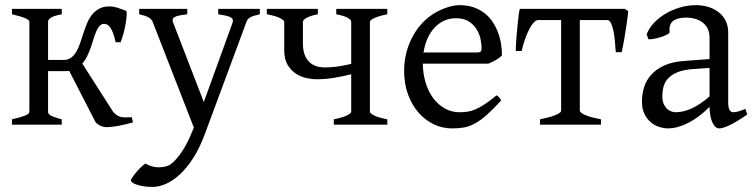

<svg xmlns="http://www.w3.org/2000/svg" viewBox="-20 -489 2957 753"><path d="M222.2 -454.1V-433.1Q189.9 -426.8 179.2 -419.4Q168.5 -412.1 168.5 -403.3V-253.9H229.5Q247.1 -253.9 259 -262.9Q271 -272 279.5 -286.6Q288.1 -301.3 294.4 -320.3Q300.8 -339.4 307.1 -358.9Q313.5 -378.4 321.3 -397.5Q329.1 -416.5 340.8 -431.2Q352.5 -445.8 368.9 -454.8Q385.3 -463.9 408.7 -463.9Q424.8 -463.9 441.9 -458.3Q459 -452.6 474.6 -446.8Q477.1 -445.8 476.8 -434.1Q476.6 -422.4 474.1 -404.5Q471.7 -386.7 466.3 -365.2Q460.9 -343.8 453.1 -323.2H433.6Q424.3 -363.3 413.6 -379.4Q402.8 -395.5 388.7 -395.5Q377.9 -395.5 370.8 -387.7Q363.8 -379.9 357.9 -366.9Q352.1 -354 347.2 -337.4Q342.3 -320.8 336.2 -303.5Q330.1 -286.1 322.3 -269.5Q314.5 -252.9 302.7 -239.7L423.8 -50.3Q431.2 -42.5 437.5 -37.8Q443.8 -33.2 451.9 -31Q460 -28.8 470.5 -28.6Q481 -28.3 496.6 -29.3L501.5 -8.8Q471.2 -0.5 444.1 4.6Q417 9.8 398.9 9.8Q386.2 9.8 373.5 3.9Q360.8 -2 354.5 -10.3L251.5 -210.9Q247.6 -210.4 243.7 -210.2Q239.7 -210 235.8 -210H168.5V-50.8Q168.5 -46.9 170.2 -43.7Q171.9 -40.5 177.2 -37.1Q182.6 -33.7 193.4 -29.8Q204.1 -25.9 222.2 -21V0H26.9V-21Q59.1 -28.3 77.1 -35.2Q95.2 -42 95.2 -50.8V-403.3Q95.2 -410.6 79.3 -417.5Q63.5 -424.3 26.9 -433.1V-454.1Z M999 -433.1Q984.4 -429.7 975.1 -426.8Q965.8 -423.8 960 -420.2Q954.1 -416.5 950.9 -411.9Q947.8 -407.2 945.3 -399.9L782.2 40Q761.7 94.2 736.6 132.8Q711.4 171.4 684.3 196Q657.2 220.7 629.9 232.4Q602.5 244.1 578.1 244.1Q559.6 244.1 543.9 241.7Q528.3 239.3 517.1 235.6Q505.9 231.9 499.5 227.3Q493.2 222.7 493.2 218.3Q493.2 215.3 499 206.5Q504.9 197.8 513.7 187.3Q522.5 176.8 532.5 167Q542.5 157.2 550.3 152.3Q573.7 166 596.9 167Q620.1 168 638.2 161.1Q647 158.2 658.7 147.5Q670.4 136.7 682.4 121.1Q694.3 105.5 705.8 85.7Q717.3 65.9 726.1 44.9L740.2 11.2L580.1 -399.9Q575.7 -413.6 563 -420.7Q550.3 -427.7 525.9 -433.1V-454.1H714.4V-433.1Q695.3 -430.7 683.3 -428.2Q671.4 -425.8 664.8 -422.1Q658.2 -418.5 657.2 -413.1Q656.2 -407.7 659.2 -399.9L779.3 -88.9L892.1 -399.9Q894.5 -407.2 892.8 -412.4Q891.1 -417.5 884.5 -421.1Q877.9 -424.8 866 -427.5Q854 -430.2 835.9 -433.1V-454.1H999Z M1289.1 0V-21Q1322.3 -27.8 1339.8 -35.9Q1357.4 -43.9 1357.4 -50.8V-197.8Q1317.9 -188 1286.1 -183.1Q1254.4 -178.2 1221.7 -178.2Q1202.6 -178.2 1180.7 -183.1Q1158.7 -188 1139.6 -200.7Q1120.6 -213.4 1107.9 -234.9Q1095.2 -256.3 1094.7 -290V-403.3Q1094.7 -409.2 1078.9 -417.7Q1063 -426.3 1026.4 -433.1V-454.1H1226.6V-433.1Q1209.5 -429.7 1198 -425.8Q1186.5 -421.9 1179.9 -417.7Q1173.3 -413.6 1170.7 -409.9Q1168 -406.2 1168 -403.3V-315.4Q1168.5 -291 1175 -273.9Q1181.6 -256.8 1193.1 -245.8Q1204.6 -234.9 1220 -229.7Q1235.4 -224.6 1253.4 -224.6Q1264.6 -224.6 1275.9 -225.3Q1287.1 -226.1 1299.3 -227.5Q1311.5 -229 1325.7 -231.7Q1339.8 -234.4 1357.4 -238.3V-403.3Q1357.4 -406.2 1355 -409.9Q1352.5 -413.6 1345.9 -417.7Q1339.4 -421.9 1327.9 -425.8Q1316.4 -429.7 1298.8 -433.1V-454.1H1499V-433.1Q1465.8 -426.3 1448.2 -418.2Q1430.7 -410.2 1430.7 -403.3V-50.8Q1430.7 -44.9 1447 -36.4Q1463.4 -27.8 1499 -21V0Z M1768.1 -417.5Q1742.7 -417.5 1721.4 -407.7Q1700.2 -397.9 1683.8 -380.1Q1667.5 -362.3 1656.5 -337.6Q1645.5 -313 1641.1 -283.2H1850.1Q1861.3 -283.2 1865 -286.9Q1868.7 -290.5 1868.7 -300.8Q1868.7 -314 1865 -333.7Q1861.3 -353.5 1850.3 -372.3Q1839.4 -391.1 1819.6 -404.3Q1799.8 -417.5 1768.1 -417.5ZM1948.7 -272Q1939.9 -262.2 1925.3 -253.9Q1910.6 -245.6 1895 -239.3H1638.2Q1638.7 -201.2 1648.7 -166.7Q1658.7 -132.3 1677.5 -106.2Q1696.3 -80.1 1722.9 -64.5Q1749.5 -48.8 1782.7 -48.8Q1797.9 -48.8 1812.3 -50.8Q1826.7 -52.7 1843.3 -59.6Q1859.9 -66.4 1880.1 -79.6Q1900.4 -92.8 1927.7 -115.2Q1934.1 -111.8 1938.7 -105.5Q1943.4 -99.1 1945.8 -95.2Q1913.1 -59.6 1888.4 -37.8Q1863.8 -16.1 1842 -4.4Q1820.3 7.3 1799.1 11Q1777.8 14.6 1752.9 14.6Q1715.3 14.6 1681.4 -1.5Q1647.5 -17.6 1621.6 -47.1Q1595.7 -76.7 1580.3 -118.4Q1564.9 -160.2 1564.9 -211.9Q1564.9 -244.6 1572.3 -276.4Q1579.6 -308.1 1593.5 -336.4Q1607.4 -364.7 1627.4 -388.7Q1647.5 -412.6 1672.9 -430.2Q1683.6 -437.5 1697 -444.6Q1710.4 -451.7 1725.1 -457Q1739.7 -462.4 1754.2 -465.6Q1768.6 -468.8 1781.7 -468.8Q1813.5 -468.8 1838.4 -460Q1863.3 -451.2 1881.8 -436.3Q1900.4 -421.4 1913.1 -401.6Q1925.8 -381.8 1933.8 -359.9Q1941.9 -337.9 1945.3 -315.2Q1948.7 -292.5 1948.7 -272Z M2097.7 0V-21Q2114.3 -24.4 2129.2 -28.3Q2144 -32.2 2155.5 -36.6Q2167 -41 2173.8 -45.7Q2180.7 -50.3 2180.7 -55.7V-410.2H2089.8Q2082 -410.2 2073.5 -401.1Q2064.9 -392.1 2056.4 -376Q2047.9 -359.9 2039.8 -337.6Q2031.7 -315.4 2025.9 -289.1H2002.9Q2002.9 -295.9 2003.4 -309.3Q2003.9 -322.8 2005.1 -338.9Q2006.3 -355 2008.1 -372.6Q2009.8 -390.1 2011.5 -406.2Q2013.2 -422.4 2014.9 -435.1Q2016.6 -447.8 2018.6 -454.1H2430.7L2443.8 -445.3Q2443.4 -439 2441.9 -426.5Q2440.4 -414.1 2438 -398.4Q2435.5 -382.8 2433.1 -365.7Q2430.7 -348.6 2427.7 -332.8Q2424.8 -316.9 2422.4 -304Q2419.9 -291 2418 -284.2H2395Q2393.6 -307.1 2391.4 -329.8Q2389.2 -352.5 2385.3 -370.4Q2381.3 -388.2 2375.7 -399.2Q2370.1 -410.2 2362.3 -410.2H2253.9V-55.7Q2253.9 -50.8 2260.3 -46.1Q2266.6 -41.5 2277.6 -36.9Q2288.6 -32.2 2304 -28.3Q2319.3 -24.4 2336.9 -21V0Z M2630.4 -48.8Q2659.7 -48.8 2692.6 -63.7Q2725.6 -78.6 2762.7 -110.8V-222.7L2699.7 -218.3Q2662.1 -215.8 2638.4 -206.3Q2614.7 -196.8 2601.1 -182.4Q2587.4 -168 2582.5 -149.9Q2577.6 -131.8 2577.6 -111.8Q2577.6 -92.3 2583.5 -80.1Q2589.4 -67.9 2597.7 -60.8Q2606 -53.7 2615 -51.3Q2624 -48.8 2630.4 -48.8ZM2910.6 -40Q2869.1 -11.2 2842 1.7Q2814.9 14.6 2801.3 14.6Q2785.2 14.6 2774.4 -7.8Q2763.7 -30.3 2762.7 -69.8Q2740.7 -47.9 2718.8 -31.7Q2696.8 -15.6 2675.8 -5.4Q2654.8 4.9 2636 9.8Q2617.2 14.6 2601.6 14.6Q2584 14.6 2565.4 8.8Q2546.9 2.9 2532 -9.8Q2517.1 -22.5 2507.3 -42.5Q2497.6 -62.5 2497.6 -90.8Q2497.6 -119.6 2506.1 -147Q2514.6 -174.3 2534.2 -196Q2553.7 -217.8 2585.2 -232.2Q2616.7 -246.6 2662.6 -250L2762.7 -257.3V-342.8Q2762.7 -359.4 2756.6 -373.8Q2750.5 -388.2 2738.3 -398.7Q2726.1 -409.2 2708 -414.8Q2689.9 -420.4 2666 -419.9Q2634.3 -418.9 2618.7 -405.8Q2603 -392.6 2606 -363.3Q2606.4 -358.9 2595.9 -353.3Q2585.4 -347.7 2571 -343.3Q2556.6 -338.9 2542.7 -336.4Q2528.8 -334 2522.9 -335.4L2516.1 -354.5Q2525.4 -378.9 2545.2 -399.7Q2564.9 -420.4 2591.1 -435.8Q2617.2 -451.2 2647.9 -460Q2678.7 -468.8 2709.5 -468.8Q2736.3 -468.8 2759.3 -461.4Q2782.2 -454.1 2799.3 -440.4Q2816.4 -426.8 2826.2 -407Q2835.9 -387.2 2835.9 -362.3V-86.9Q2835.9 -66.4 2841.3 -57.6Q2846.7 -48.8 2855.5 -48.8Q2862.3 -48.8 2873 -51.3Q2883.8 -53.7 2903.3 -62Z"/></svg>

Font: Gentium Unicode
Style: Regular
Weight: 400
Version: Version 1.009